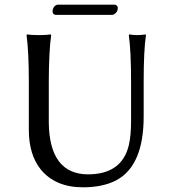

<svg xmlns="http://www.w3.org/2000/svg" viewBox="-20 -796 732 826"><path d="M462.9 -731.9H219.2Q207 -733.4 206.1 -747.1Q206.1 -764.2 220.2 -773.4Q224.6 -775.9 228 -775.9H473.1Q485.8 -774.4 486.8 -762.2Q486.8 -744.1 471.7 -734.9Q466.8 -732.4 462.9 -731.9ZM543.9 -444.8Q543.9 -573.7 534.2 -645L536.1 -647.9Q554.7 -645 570.8 -645Q588.4 -645 606 -647.9L607.9 -645Q598.1 -578.1 598.1 -444.8V-294.9Q598.1 -82.5 479.5 -20Q421.9 9.8 336.9 9.8Q218.8 9.8 155.8 -66.4Q104.5 -129.9 104 -235.8V-444.8Q104 -573.7 94.2 -645L96.2 -647.9Q114.3 -645 147 -645Q179.7 -645 198.2 -647.9L200.2 -645Q190.4 -578.1 189.9 -444.8V-269Q192.4 -47.4 357.9 -45.9Q504.4 -45.9 534.2 -171.4Q543.9 -212.4 543.9 -276.9Z"/></svg>

Font: Linux Biolinum O
Style: Regular
Weight: 400
Designer: Philipp H. Poll
Foundry: Philipp H. Poll
Version: Version 1.0.4